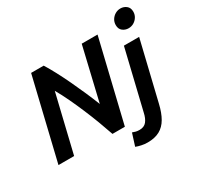

<svg xmlns="http://www.w3.org/2000/svg" viewBox="-196 -1006 1462 1423"><g transform="rotate(-30 535.0 -295.0)"><path d="M21 0 187 -693H294.5Q320.5 -651.8 349.2 -597.4Q378 -543 407 -481.8Q436 -420.5 463.2 -358.2Q490.5 -296 512.8 -239L620 -693H755.5L589.2 0H483.2Q463 -59.5 438.8 -123.6Q414.5 -187.8 387.2 -252.2Q360 -316.8 331.2 -377.4Q302.5 -438 272.5 -490.5L155 0ZM678.2 185.8Q651 185.8 625.8 180.2Q600.5 174.8 580.8 167L613.8 62.8Q628.2 68.5 641.9 71.8Q655.5 75 673 75Q712 75 732.8 49.4Q753.5 23.8 763 -21.5L883.5 -524H1013.8L893 -21Q876.8 48.5 850.2 94.2Q823.8 140 782.1 162.9Q740.5 185.8 678.2 185.8ZM979.2 -618Q950.8 -618 929 -635Q907.2 -652 907.2 -685.8Q907.2 -711.2 920.1 -731.8Q933 -752.2 953.6 -764.1Q974.2 -776 997.8 -776Q1026 -776 1048 -758.9Q1070 -741.8 1070 -707.8Q1070 -682.5 1057 -662Q1044 -641.5 1023.8 -629.8Q1003.5 -618 979.2 -618Z"/></g></svg>

Font: Ubuntu Sans
Style: Italic
Weight: 400
Italic angle: -13.5°
Designer: Dalton Maag Ltd
Foundry: Dalton Maag Ltd
Version: Version 1.006